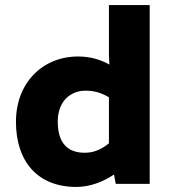

<svg xmlns="http://www.w3.org/2000/svg" viewBox="-20 -726 684 758"><path d="M281 12C337 12 388 -9 430 -37L437 0H571V-706H410V-507L412 -471C378 -490 338 -503 288 -503C150 -503 43 -401 43 -245C43 -89 128 12 281 12ZM317 -368C348 -368 376 -362 410 -342V-160C377 -134 349 -123 314 -123C250 -123 208 -158 208 -246C208 -330 262 -368 317 -368Z"/></svg>

Font: Falling Sky
Style: ExBd
Weight: 400
Designer: Paul D. Hunt
Foundry: Adobe Systems Incorporated
Version: Version 1.02